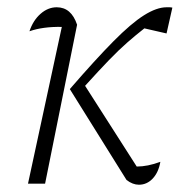

<svg xmlns="http://www.w3.org/2000/svg" viewBox="-20 -505 514 528"><path d="M328 -10 172 -260Q243 -342 292 -391.5Q341 -441 376 -463Q411 -485 438 -485Q442 -485 446 -485Q450 -485 454 -484L438 -413L377 -427Q354 -409 330.5 -388.5Q307 -368 279.5 -339.5Q252 -311 214 -269L356 -47Q386 -47 421 -60Q416 -31 400 -14Q384 3 362 3Q345 3 328 -10ZM57 0 150 -431Q98 -432 61 -419Q71 -449 91.5 -467Q112 -485 136 -485Q176 -485 192 -437L104 0Z"/></svg>

Font: Piazzolla ExtraLight
Style: Italic
Weight: 200
Italic angle: -11.3°
Designer: Juan Pablo del Peral
Foundry: Huerta Tipografica
Version: Version 1.330